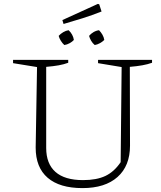

<svg xmlns="http://www.w3.org/2000/svg" viewBox="-20 -956 827 985"><path d="M403 9Q286 9 224.5 -44Q163 -97 163 -199L170 -612L47 -632V-649H330V-634Q309 -626 281.5 -621Q254 -616 217 -613V-197Q217 -116 264.5 -74Q312 -32 406 -32Q476 -32 521 -53.5Q566 -75 599 -124L604 -612L483 -632V-649H760V-634Q738 -626 710 -621Q682 -616 646 -613L647 -209Q647 -105 583 -48Q519 9 403 9ZM306 -833 300 -853 482 -936 489 -934 501 -897Q453 -878 404 -862.5Q355 -847 306 -833ZM310 -725Q300 -734 292 -747Q284 -760 281 -772Q291 -783 304.5 -791Q318 -799 332 -801Q343 -791 350 -778Q357 -765 359 -751Q351 -742 337.5 -734.5Q324 -727 310 -725ZM466 -725Q455 -734 447.5 -747Q440 -760 437 -772Q446 -783 459.5 -791Q473 -799 488 -801Q498 -791 505.5 -778Q513 -765 515 -751Q506 -742 492.5 -734.5Q479 -727 466 -725Z"/></svg>

Font: Piazzolla Thin Thin
Style: Regular
Weight: 250
Version: Version 2.005